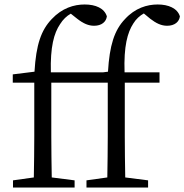

<svg xmlns="http://www.w3.org/2000/svg" viewBox="-20 -837 823 857"><path d="M439 -514H207C204 -628 221 -689 248 -729C261 -750 278 -766 296 -776L325 -753C352 -732 375 -722 400 -722C434 -722 454 -740 457 -764C446 -800 407 -817 358 -817C310 -817 257 -801 211 -752C164 -703 141 -638 134 -517L37 -505V-468H133V-228C133 -167 132 -106 131 -45L38 -32V0H313V-32L211 -45C210 -106 209 -167 209 -228V-468H461V-228C461 -167 460 -106 459 -45L366 -32V0H641V-32L539 -45C538 -106 537 -167 537 -228V-468H692V-514H536C532 -631 549 -692 575 -732C587 -752 604 -767 622 -777L651 -753C677 -733 700 -722 726 -722C760 -722 780 -740 783 -764C772 -800 732 -817 684 -817C636 -817 583 -801 538 -752C490 -702 469 -634 462 -517Z"/></svg>

Font: Source Han Serif AKR9
Style: Regular
Weight: 400
Designer: Ryoko NISHIZUKA 西塚涼子 (kana & ideographs); Frank Grießhammer (Latin, Greek & Cyrillic); Sandoll Communications 산돌커뮤니케이션, 
Foundry: Adobe Systems Incorporated
Version: Version 1.005;hotconv 1.0.107;makeotfexe 2.5.65593